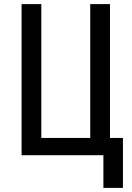

<svg xmlns="http://www.w3.org/2000/svg" viewBox="-20 -755 640 934"><path d="M483 159V0H85V-735H181V-84H419V-735H515V-84H578V159Z"/></svg>

Font: Zed Mono Medium Extended
Style: Regular
Weight: 500
Width: 7
Monospace: yes
Designer: Belleve Invis
Foundry: Belleve Invis
Version: Version 1.0.0; ttfautohint (v1.8.4)